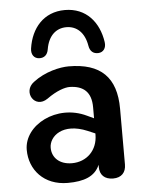

<svg xmlns="http://www.w3.org/2000/svg" viewBox="-54 -794 633 847"><g transform="rotate(-5 262.5 -370.5)"><path d="M212 10C284 10 333 -8 354 -58V-48C354 -13 375 8 413 8C450 8 470 -14 470 -49V-296C470 -435 402 -502 260 -502C222 -502 155 -488 102 -447C48 -407 96 -327 155 -368C199 -400 236 -411 256 -411C318 -410 352 -380 352 -313V-264L322 -278C193 -340 44 -261 44 -151C44 -63 106 10 212 10ZM134 -549C156 -548 171 -560 175 -585C185 -645 220 -675 265 -675C310 -675 345 -645 355 -585C359 -560 374 -548 396 -549C418 -550 432 -568 428 -595C415 -684 359 -751 265 -751C171 -751 115 -684 102 -595C98 -568 112 -550 134 -549ZM150 -151C150 -202 212 -256 319 -211L352 -197V-192C352 -122 303 -75 238 -75C183 -75 150 -107 150 -151Z"/></g></svg>

Font: SN Pro SemiBold
Style: Regular
Weight: 600
Designer: Tobias Whetton
Foundry: Supernotes
Version: Version 1.003;Glyphs 3.3 (3324)